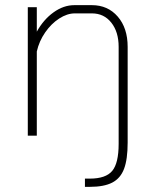

<svg xmlns="http://www.w3.org/2000/svg" viewBox="-20 -527 598 746"><path d="M310 167H329Q391 167 416 137Q441 107 441 32V-345Q441 -403 412.5 -439Q384 -475 337 -475H271Q241 -475 210 -455Q179 -435 155.5 -401Q132 -367 123 -327V0H88V-499H123V-404Q149 -451 188 -479Q227 -507 269 -507H337Q399 -507 437.5 -462.5Q476 -418 476 -345V27Q476 92 462 129Q448 166 416 182.5Q384 199 329 199H310Z"/></svg>

Font: Bai Jamjuree ExtraLight
Style: Regular
Weight: 275
Designer: Katatrad Aksorn Co.,Ltd.
Foundry: Cadson Demak Co.,Ltd.
Version: Version 1.000; ttfautohint (v1.6)